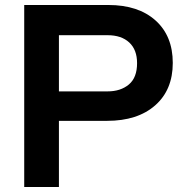

<svg xmlns="http://www.w3.org/2000/svg" viewBox="-20 -749 746 769"><path d="M77 0V-729H414Q534 -729 603 -667Q672 -605 672 -497Q672 -389 601.5 -327Q531 -265 409 -265H216V0ZM411 -608H216V-383H411Q463 -383 496 -410.5Q529 -438 529 -496Q529 -550 497.5 -579Q466 -608 411 -608Z"/></svg>

Font: BDO Grotesk DemiBold
Style: Regular
Weight: 600
Designer: Deni Anggara
Foundry: Lokal Container
Version: Version 2.000